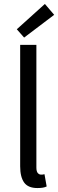

<svg xmlns="http://www.w3.org/2000/svg" viewBox="-20 -939 295 971"><path d="M169 12Q122 12 102 -16Q82 -44 82 -98V-712H164V-92Q164 -72 171 -64Q178 -56 187 -56Q191 -56 194.5 -56Q198 -56 205 -58L216 4Q208 8 197 10Q186 12 169 12ZM102 -749 65 -791 207 -919 254 -864Z"/></svg>

Font: SourceSansPro
Style: Book
Weight: 400
Designer: Paul D. Hunt
Foundry: Adobe Systems Incorporated
Version: Version 2.021;PS 2.000;hotconv 1.0.86;makeotf.lib2.5.63406